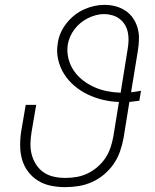

<svg xmlns="http://www.w3.org/2000/svg" viewBox="-20 -763 640 791"><path d="M248 8Q218 8 189 2Q160 -4 136 -19Q112 -34 95 -57Q78 -80 70.5 -107.5Q63 -135 63 -165.5Q63 -196 68 -226L86 -331H129L110 -219Q106 -195 105.5 -171Q105 -147 111 -125Q117 -103 129.5 -84Q142 -65 160.5 -52.5Q179 -40 202 -35Q225 -30 249 -30Q249 -30 249 -30Q249 -30 249 -30Q273 -30 296 -34Q319 -38 341 -48.5Q363 -59 382 -75.5Q401 -92 414.5 -112.5Q428 -133 435.5 -155.5Q443 -178 447 -201L470 -343Q436 -344 403 -352Q370 -360 341 -374Q312 -388 287 -409Q262 -430 244.5 -457.5Q227 -485 219.5 -518Q212 -551 218 -585Q221 -607 230 -627.5Q239 -648 253.5 -666.5Q268 -685 286 -699.5Q304 -714 324.5 -723.5Q345 -733 367 -738Q389 -743 410 -743Q434 -743 456.5 -737Q479 -731 497.5 -718.5Q516 -706 528.5 -687.5Q541 -669 547 -647.5Q553 -626 552.5 -602Q552 -578 548 -554L520 -383Q530 -384 540 -385.5Q550 -387 561 -389L554 -348Q544 -347 534 -345.5Q524 -344 513 -343L489 -194Q484 -167 474.5 -139.5Q465 -112 448.5 -88Q432 -64 409 -44.5Q386 -25 359 -13Q332 -1 304 3.5Q276 8 248 8ZM477 -381 506 -561Q509 -578 509.5 -596Q510 -614 506.5 -630.5Q503 -647 494.5 -661Q486 -675 473 -685Q460 -695 443 -700Q426 -705 409 -705Q392 -705 375 -700.5Q358 -696 342 -688Q326 -680 312 -668.5Q298 -657 287 -642.5Q276 -628 269 -612Q262 -596 259 -578Q255 -549 262 -521.5Q269 -494 284 -472Q299 -450 320.5 -433Q342 -416 367.5 -404.5Q393 -393 420.5 -387.5Q448 -382 477 -381Z"/></svg>

Font: Iosevka Curly XLtEx
Style: Italic
Weight: 200
Width: 7
Italic angle: -9°
Monospace: yes
Designer: Belleve Invis
Foundry: Belleve Invis
Version: Version 11.1.0; ttfautohint (v1.8.3)